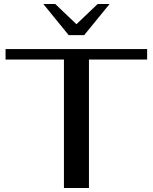

<svg xmlns="http://www.w3.org/2000/svg" viewBox="-20 -947 770 967"><path d="M302 -647H8V-700H721V-647H428V0H302ZM198 -927H258L365 -825L472 -927H532L404 -770H326Z"/></svg>

Font: Fahkwang Medium
Style: Regular
Weight: 500
Version: Version 1.000; ttfautohint (v1.6)